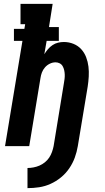

<svg xmlns="http://www.w3.org/2000/svg" viewBox="-20 -755 540 992"><path d="M122 217V113Q137 113 153 110Q169 107 184 100.5Q199 94 212 83.5Q225 73 234 59.5Q243 46 248.5 30.5Q254 15 257 0Q270 -81 283.5 -162Q297 -243 310 -324Q310 -324 310 -324Q310 -324 310 -324Q312 -335 313.5 -347Q315 -359 314.5 -370.5Q314 -382 311.5 -393Q309 -404 303.5 -413.5Q298 -423 288 -428Q278 -433 267 -433Q252 -433 237.5 -426Q223 -419 212.5 -407Q202 -395 196.5 -380.5Q191 -366 189 -351L131 0H6L96 -544H52V-606H106L110 -630H86V-735H252L233 -615H284V-544H221L209 -475Q217 -488 227.5 -500.5Q238 -513 251.5 -522Q265 -531 280 -534.5Q295 -538 310 -538Q336 -538 359.5 -528.5Q383 -519 399.5 -501Q416 -483 425 -459.5Q434 -436 437 -411Q440 -386 438.5 -359.5Q437 -333 433 -307L382 0Q377 30 366.5 59Q356 88 338 114.5Q320 141 295 161.5Q270 182 241 195Q212 208 182 212.5Q152 217 122 217Z"/></svg>

Font: Iosevka Slab Extrabold
Style: Italic
Weight: 800
Italic angle: -9°
Monospace: yes
Designer: Belleve Invis
Foundry: Belleve Invis
Version: Version 11.1.0; ttfautohint (v1.8.3)